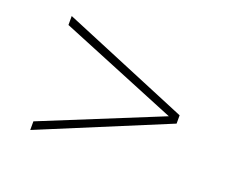

<svg xmlns="http://www.w3.org/2000/svg" viewBox="-77 -716 777 651"><g transform="rotate(20 311.5 -390.5)"><path d="M541.1 -374.4 82.2 -184.4V-215.6L507.8 -388.9L82.2 -563.3V-595.6L541.1 -404.4Z"/></g></svg>

Font: Paperlogy 1 Thin
Style: Regular
Weight: 250
Designer: redesigned by Lee Juim, glyphs from Gmarket Sans & Montserrat
Foundry: PT&
Version: Version 1.001